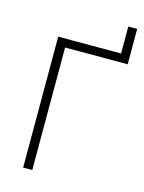

<svg xmlns="http://www.w3.org/2000/svg" viewBox="-127 -936 757 1011"><g transform="rotate(15 251.0 -430.5)"><path d="M443.8 -713.9V-860.8H492.2V-668H150.9V0H101.1V-713.9Z"/></g></svg>

Font: JBL Sans
Style: Light
Weight: 300
Version: Version 1.10